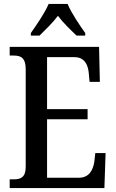

<svg xmlns="http://www.w3.org/2000/svg" viewBox="-20 -951 586 971"><path d="M136 -784V-771H180C209 -800 247 -836 273 -871C299 -836 338 -799 367 -771H411V-784C384 -822 340 -886 322 -931H226C207 -886 163 -822 136 -784ZM29 0H508L514 -177H462L457 -133C450 -89 430 -52 378 -52H218V-348H423V-399H218V-662H356C406 -662 425 -626 429 -581L433 -537H485L481 -714H29V-670H49C83 -670 110 -661 110 -601V-108C110 -55 86 -44 49 -44H29Z"/></svg>

Font: Noto Serif Hebrew Condensed Medium
Style: Regular
Weight: 500
Width: 3
Designer: Monotype Design Team
Foundry: Monotype Imaging Inc.
Version: Version 2.004